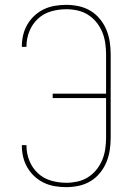

<svg xmlns="http://www.w3.org/2000/svg" viewBox="-20 -763 540 791"><path d="M253 8Q229 8 205.5 4Q182 0 161 -10Q140 -20 122.5 -36Q105 -52 93 -72.5Q81 -93 75.5 -116Q70 -139 70 -163V-165H89V-163Q89 -131 101 -101Q113 -71 136 -49.5Q159 -28 190 -19Q221 -10 253 -10Q276 -10 299 -15Q322 -20 342 -32.5Q362 -45 377 -63.5Q392 -82 401 -103.5Q410 -125 413.5 -148.5Q417 -172 417 -195V-359H197V-377H417V-540Q417 -563 413.5 -586.5Q410 -610 401 -631.5Q392 -653 377 -671.5Q362 -690 342 -702.5Q322 -715 299 -720Q276 -725 253 -725Q221 -725 190 -716Q159 -707 136 -685.5Q113 -664 101 -634Q89 -604 89 -572V-570H70V-572Q70 -596 75.5 -619Q81 -642 93 -662.5Q105 -683 122.5 -699Q140 -715 161 -725Q182 -735 205.5 -739Q229 -743 253 -743Q279 -743 304.5 -737.5Q330 -732 352 -719Q374 -706 391 -685.5Q408 -665 418 -641Q428 -617 432 -591.5Q436 -566 436 -540V-195Q436 -169 432 -143.5Q428 -118 418 -94Q408 -70 391 -49.5Q374 -29 352 -16Q330 -3 304.5 2.5Q279 8 253 8Z"/></svg>

Font: Iosevka Thin
Style: Regular
Weight: 100
Monospace: yes
Designer: Belleve Invis
Foundry: Belleve Invis
Version: Version 32.5.0; ttfautohint (v1.8.4)